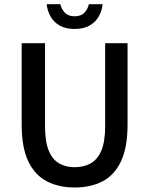

<svg xmlns="http://www.w3.org/2000/svg" viewBox="-20 -854 689 887"><path d="M324.7 12.2Q251.5 12.2 196.3 -16.4Q141.1 -44.9 110.6 -108.9Q80.1 -172.9 80.1 -278.8V-654.3H188V-272Q188 -199.2 205.3 -157.7Q222.7 -116.2 253.7 -98.9Q284.7 -81.5 324.7 -81.5Q365.7 -81.5 397.7 -98.6Q429.7 -115.7 447.8 -157.5Q465.8 -199.2 465.8 -272V-654.3H569.3V-278.8Q569.3 -172.4 538.8 -108.4Q508.3 -44.4 453.4 -16.1Q398.4 12.2 324.7 12.2ZM324.7 -720.2Q283.2 -720.2 255.9 -735.8Q228.5 -751.5 213.9 -777.3Q199.2 -803.2 195.3 -834.5H258.8Q263.7 -812.5 279.3 -795.7Q294.9 -778.8 324.7 -778.8Q355 -778.8 370.4 -795.7Q385.7 -812.5 390.6 -834.5H454.1Q450.7 -803.2 435.8 -777.3Q420.9 -751.5 393.6 -735.8Q366.2 -720.2 324.7 -720.2Z"/></svg>

Font: Varta Light
Style: Bold
Weight: 700
Version: Version 1.004